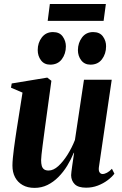

<svg xmlns="http://www.w3.org/2000/svg" viewBox="-20 -902 594 934"><path d="M148 12Q114 12 90 -1.8Q66 -15.5 53.2 -39.8Q40.5 -64 40.5 -96.5Q40.5 -111 42.5 -133Q44.5 -155 47.8 -179.8Q51 -204.5 54.5 -227.8Q58 -251 60.5 -268L89.5 -451.5L33.5 -475.5L37 -496L210 -524.5L230 -509L199 -282.5Q196.5 -263 193.2 -239Q190 -215 187 -191.8Q184 -168.5 182 -150.2Q180 -132 180 -123.5Q180 -106.5 183.2 -95.2Q186.5 -84 194.5 -78.2Q202.5 -72.5 216.5 -72.5Q240 -72.5 263.8 -94.2Q287.5 -116 308.8 -150Q330 -184 344.5 -221L388.5 -514H523.5L461 -88Q459 -71.5 464.5 -63.5Q470 -55.5 479 -55.5Q488.5 -55.5 500.5 -61.8Q512.5 -68 524.5 -81L536.5 -57Q524 -40.5 503.2 -25Q482.5 -9.5 455.8 0.8Q429 11 399 11Q360.5 11 343.5 -6Q326.5 -23 326 -49.5Q326 -54.5 327.5 -66.8Q329 -79 331.2 -95Q333.5 -111 336 -127.8Q338.5 -144.5 340.5 -158.5L339 -159Q325.5 -126 306.8 -95.5Q288 -65 264 -40.8Q240 -16.5 211 -2.2Q182 12 148 12ZM224 -587.5Q195.5 -587.5 179.5 -608.5Q163.5 -629.5 163.5 -658.5Q163.5 -694 183.5 -720Q203.5 -746 237.5 -746Q270 -746 285.2 -724.2Q300.5 -702.5 300.5 -676.5Q300.5 -640.5 280.8 -614Q261 -587.5 224 -587.5ZM420 -587.5Q391.5 -587.5 375.2 -608.5Q359 -629.5 359 -658.5Q359.5 -694 379.2 -720Q399 -746 433 -746Q465.5 -746 481 -724.2Q496.5 -702.5 496 -676.5Q496 -640.5 476.2 -614Q456.5 -587.5 420 -587.5ZM222.5 -882.5H495L484 -800.5H212Z"/></svg>

Font: Merriweather 120pt
Style: Bold Italic
Weight: 700
Italic angle: -7.8°
Version: Version 2.101